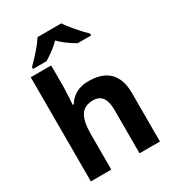

<svg xmlns="http://www.w3.org/2000/svg" viewBox="-223 -1085 1103 1213"><g transform="rotate(-30 328.5 -479.0)"><path d="M582 0H433.1V-318.8Q433.1 -437 345.2 -437Q282.7 -437 254.9 -394.5Q227.1 -352.1 227.1 -256.8V0H78.1V-759.8H227.1V-605Q227.1 -586.9 223.6 -520L220.2 -476.1H228Q277.8 -556.2 380.1 -556.2Q482.4 -556.2 532.2 -504.4Q582 -452.6 582 -356ZM116.7 -797.9V-811Q209 -903.3 241.7 -958H416Q431.2 -932.6 468.5 -888.9Q505.9 -845.2 541 -811V-797.9H441.9Q365.2 -843.3 327.6 -883.8Q289.6 -844.2 215.8 -797.9Z"/></g></svg>

Font: NotoSans-Bold
Style: Bold
Weight: 700
Designer: Monotype Design team
Foundry: Monotype Imaging Inc.
Version: Version 1.04